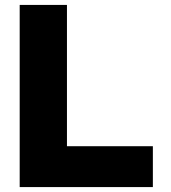

<svg xmlns="http://www.w3.org/2000/svg" viewBox="-20 -760 696 780"><path d="M252 -740V-166H601V0H60V-740Z"/></svg>

Font: Be Vietnam Black
Style: Regular
Weight: 900
Designer: Lam Bao; Tony Le; Vietanh Nguyen
Foundry: Yellow Type Foundry
Version: Version 5.000